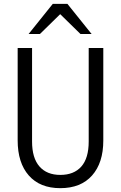

<svg xmlns="http://www.w3.org/2000/svg" viewBox="-20 -970 629 1000"><path d="M294 10Q188 10 130 -56Q72 -122 72 -239V-720H147V-233Q147 -147 185.5 -103Q224 -59 294 -59Q365 -59 403.5 -102.5Q442 -146 442 -233V-720H518V-238Q518 -122 459.5 -56Q401 10 294 10ZM129 -793 255 -950H331L457 -793H399L259 -930H328L188 -793Z"/></svg>

Font: Instrument Sans SemiCondensed
Style: Regular
Weight: 400
Width: 4
Designer: Rodrigo Fuenzalida
Foundry: fragTYPE
Version: Version 1.000;gftools[0.9.28]